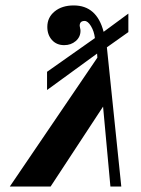

<svg xmlns="http://www.w3.org/2000/svg" viewBox="-20 -686 520 706"><path d="M452 -568 373 -512 426 0H386L359 -294L166 0H16L338 -474L337 -489L153 -355V-422L329 -546Q326 -571 314.5 -590Q303 -609 291 -609Q273 -609 273 -591Q273 -589 274.5 -583Q276 -577 276 -573Q276 -550 258.5 -535Q241 -520 216 -520Q188 -520 171 -539Q154 -558 154 -587Q154 -622 181 -644Q208 -666 251 -666Q336 -666 361 -569L452 -636Z"/></svg>

Font: STIX MathJax Latin
Style: Bold Italic
Weight: 700
Italic angle: -16.33°
Designer: MicroPress Inc., with final additions and corrections provided by Coen Hoffman, Elsevier (retired)
Version: Version 1.1.1